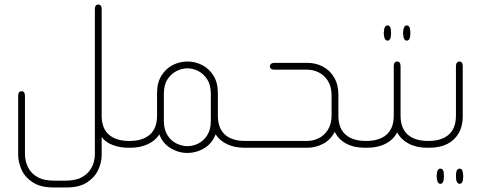

<svg xmlns="http://www.w3.org/2000/svg" viewBox="-20 -651 2119 846"><path d="M556 -30V0H544Q510 0 478 -11.5Q446 -23 428 -47V33Q428 64 413 97Q398 130 364 152.5Q330 175 272 175H216Q158 175 123.5 152Q89 129 74.5 95.5Q60 62 60 31V-228Q60 -239 64 -244Q68 -249 75 -249Q82 -249 86 -244Q90 -239 90 -228V31Q90 43 94.5 62Q99 81 112 100Q125 119 150.5 132Q176 145 219 145H268Q311 145 336.5 132Q362 119 375.5 100Q389 81 393.5 62Q398 43 398 31V-610Q398 -621 402 -626Q406 -631 413 -631Q420 -631 424 -626Q428 -621 428 -610V-141Q428 -86 459.5 -58Q491 -30 548 -30Z M1068 -30V0H1057Q1014 0 981 -15.5Q948 -31 930 -59Q914 -18 879.5 2.5Q845 23 806 23Q767 23 732 2Q697 -19 682 -59Q665 -31 631 -15.5Q597 0 555 0H544V-30H551Q609 -30 640.5 -58Q672 -86 672 -141V-241Q672 -287 691.5 -318Q711 -349 741.5 -364.5Q772 -380 806 -380Q840 -380 870.5 -364.5Q901 -349 920.5 -318Q940 -287 940 -241V-141Q940 -86 971 -58Q1002 -30 1060 -30ZM909 -119V-237Q909 -277 893 -301.5Q877 -326 853.5 -338Q830 -350 806 -350Q782 -350 758 -338Q734 -326 718 -301.5Q702 -277 702 -237V-119Q702 -80 718 -55Q734 -30 758 -18.5Q782 -7 806 -7Q830 -7 853.5 -18.5Q877 -30 893 -55Q909 -80 909 -119Z M1599 -30V0H1588Q1540 0 1506 -18Q1472 -36 1455 -70Q1435 -33 1402 -16.5Q1369 0 1334 0H1056V-30H1333Q1360 -30 1384.5 -42Q1409 -54 1425 -79.5Q1441 -105 1441 -143V-230Q1441 -269 1425 -294.5Q1409 -320 1384.5 -332Q1360 -344 1333 -344H1189Q1179 -344 1174 -348Q1169 -352 1169 -359Q1169 -365 1174 -369.5Q1179 -374 1189 -374H1334Q1372 -374 1403 -357.5Q1434 -341 1452.5 -309.5Q1471 -278 1471 -234V-141Q1471 -86 1502.5 -58Q1534 -30 1592 -30Z M1688 -472Q1680 -472 1676 -479.5Q1672 -487 1671 -503V-507Q1672 -524 1676 -531.5Q1680 -539 1688 -539Q1695 -539 1699 -531.5Q1703 -524 1703 -507V-503Q1703 -487 1699 -479.5Q1695 -472 1688 -472ZM1772 -472Q1765 -472 1761 -479.5Q1757 -487 1756 -503V-507Q1757 -524 1761 -531.5Q1765 -539 1772 -539Q1780 -539 1784 -531.5Q1788 -524 1788 -507V-503Q1788 -487 1784 -479.5Q1780 -472 1772 -472ZM1873 -30V0H1862Q1815 0 1781 -18Q1747 -36 1730 -68Q1714 -36 1679.5 -18Q1645 0 1598 0H1587V-30H1594Q1652 -30 1683.5 -58Q1715 -86 1715 -141V-359Q1715 -370 1719 -375Q1723 -380 1730 -380Q1737 -380 1741 -375Q1745 -370 1745 -359V-141Q1745 -86 1776.5 -58Q1808 -30 1866 -30Z M1861 0V-30H1868Q1926 -30 1957.5 -58Q1989 -86 1989 -141V-359Q1989 -370 1993.5 -375Q1998 -380 2004 -380Q2011 -380 2015 -375Q2019 -370 2019 -359V-137Q2019 -95 2001 -64Q1983 -33 1950.5 -16.5Q1918 0 1872 0ZM1920 159Q1913 159 1909 151Q1905 143 1904 127V123Q1905 106 1909 99Q1913 92 1920 92Q1928 92 1932 99Q1936 106 1936 123V127Q1936 143 1932 151Q1928 159 1920 159ZM2005 159Q1998 159 1993.5 151Q1989 143 1989 127V123Q1989 106 1993.5 99Q1998 92 2005 92Q2013 92 2016.5 99Q2020 106 2021 123V127Q2021 143 2017 151Q2013 159 2005 159Z"/></svg>

Font: Beiruti ExtraLight
Style: Regular
Weight: 250
Designer: Arlette Boutros
Foundry: Boutros
Version: Version 1.41